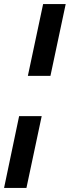

<svg xmlns="http://www.w3.org/2000/svg" viewBox="-68 -763 343 944"><path d="M69 -390 144 -743H255L180 -390ZM-48 161 26 -192H137L62 161Z"/></svg>

Font: Saira UltraCondensed ExtraBold
Style: Italic
Weight: 800
Width: 1
Italic angle: -12°
Designer: Hector Gatti with collaboration of the Omnibus-Type team
Foundry: Omnibus-Type
Version: Version 1.101